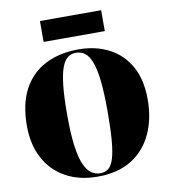

<svg xmlns="http://www.w3.org/2000/svg" viewBox="-101 -1033 993 1131"><g transform="rotate(-10 396.0 -467.0)"><path d="M392 14Q282 14 201 -31Q120 -76 76 -158.5Q32 -241 32 -352Q32 -483 78.5 -570Q125 -657 210 -700.5Q295 -744 409 -744Q511 -744 590.5 -703Q670 -662 715 -582Q760 -502 760 -383Q760 -267 718 -177Q676 -87 594.5 -36.5Q513 14 392 14ZM410 -3Q438 -3 458 -18Q478 -33 490.5 -71.5Q503 -110 509 -178.5Q515 -247 515 -355Q515 -466 507 -538Q499 -610 483 -651.5Q467 -693 444 -710Q421 -727 390 -727Q363 -727 342 -711.5Q321 -696 306.5 -657.5Q292 -619 284.5 -550.5Q277 -482 277 -377Q277 -265 286.5 -192.5Q296 -120 314 -78.5Q332 -37 356.5 -20Q381 -3 410 -3ZM215 -823V-948H581V-823Z"/></g></svg>

Font: Display Black
Style: Regular
Weight: 900
Designer: Latin by Veronika Burian and Jose Scaglione. Greek by Irene Vlachou. Cyrillic by Vera Evstafieva.
Foundry: TypeTogether
Version: Version 3.002